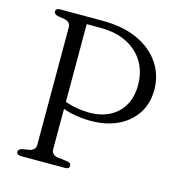

<svg xmlns="http://www.w3.org/2000/svg" viewBox="-105 -792 825 885"><g transform="rotate(15 308.0 -350.0)"><path d="M589 -453.5Q589 -388.5 557.5 -340.5Q526 -292.5 470.5 -266.2Q415 -240 341.5 -240Q295.5 -240 250.2 -249.8Q205 -259.5 172 -279.5L178.5 -311Q199 -298 224.8 -290Q250.5 -282 277 -278.5Q303.5 -275 326.5 -275Q381.5 -275 423 -296.5Q464.5 -318 487.8 -358.5Q511 -399 511 -455Q511 -517.5 482.8 -565Q454.5 -612.5 401.8 -639.2Q349 -666 275.5 -666H209.5V-70Q209.5 -56.5 216.8 -48.5Q224 -40.5 238 -38L287 -32Q296.5 -30.5 300.8 -26.2Q305 -22 305 -15Q305 -8 300.2 -4Q295.5 0 285 0H73Q63.5 0 58.2 -4Q53 -8 53 -15Q53 -27.5 71 -32.5L104.5 -38Q118.5 -41 126 -48.8Q133.5 -56.5 133.5 -70V-630Q133.5 -643.5 126 -651.2Q118.5 -659 105 -662L71 -667.5Q53 -672.5 53 -685Q53 -692 58.2 -696Q63.5 -700 73 -700H277Q374.5 -700 444.2 -667.8Q514 -635.5 551.5 -579.8Q589 -524 589 -453.5Z"/></g></svg>

Font: Fraunces 48pt Soft Wonky Light
Style: Regular
Weight: 300
Version: Version 1.000;[b76b70a41]